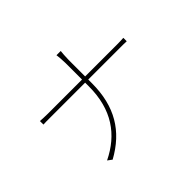

<svg xmlns="http://www.w3.org/2000/svg" viewBox="-156 -1025 1312 1312"><g transform="rotate(-45 500.0 -369.0)"><path d="M108 -519V-485C118 -486 151 -486 183 -486H512V-451C512 -225 410 -86 242 -4L273 19C451 -79 542 -227 542 -451V-486H848C870 -486 903 -486 913 -485V-518C903 -517 870 -516 849 -516H542V-675C542 -703 546 -748 547 -757H506C508 -748 512 -703 512 -675V-516H182C151 -516 118 -518 108 -519Z"/></g></svg>

Font: Noto Sans CJK SC Thin
Style: Regular
Weight: 100
Designer: Ryoko NISHIZUKA 西塚涼子 (kana, bopomofo & ideographs); Paul D. Hunt (Latin, Greek & Cyrillic); Sandoll Communications 산돌커뮤니
Foundry: Adobe
Version: Version 2.004;hotconv 1.0.118;makeotfexe 2.5.65603